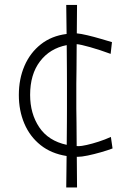

<svg xmlns="http://www.w3.org/2000/svg" viewBox="-20 -644 540 800"><path d="M256 137Q256.5 104.5 256.8 71Q257 37.5 257.5 6Q193.5 -4 149 -39.5Q104.5 -75 81.5 -129Q58.5 -183 58.5 -248Q58.5 -315 82 -369.5Q105.5 -424 150 -459.2Q194.5 -494.5 257.5 -502.5Q257 -560.5 256 -623.5H301Q300.5 -562 300 -505Q317 -503.5 344.5 -497Q372 -490.5 400 -482.2Q428 -474 446.5 -468.5L441 -419.5Q396.5 -436 355.8 -447.5Q315 -459 299.5 -460Q299 -401.5 298.8 -356.5Q298.5 -311.5 298 -294.5V-192Q298.5 -175.5 298.8 -133.2Q299 -91 299.5 -35.5Q303.5 -35 308 -35Q318.5 -35 341.2 -40Q364 -45 391 -53.8Q418 -62.5 442 -73.5L449 -25.5Q428 -17.5 400 -9.5Q372 -1.5 345.8 4Q319.5 9.5 303 9.5Q301.5 9.5 300 9Q300 40.5 300.5 72.8Q301 105 301 137ZM105.5 -248.5Q105.5 -170.5 143.5 -113.8Q181.5 -57 258 -40.5Q258.5 -94.5 258.8 -135.2Q259 -176 259 -192V-294.5Q259 -311.5 258.8 -355.2Q258.5 -399 258 -456Q188 -442.5 146.8 -388.5Q105.5 -334.5 105.5 -248.5Z"/></svg>

Font: Commissioner Loud ExtraLight
Style: Regular
Weight: 200
Designer: Kostas Bartsokas
Foundry: Kostas Bartsokas
Version: Version 1.000; ttfautohint (v1.8.3)